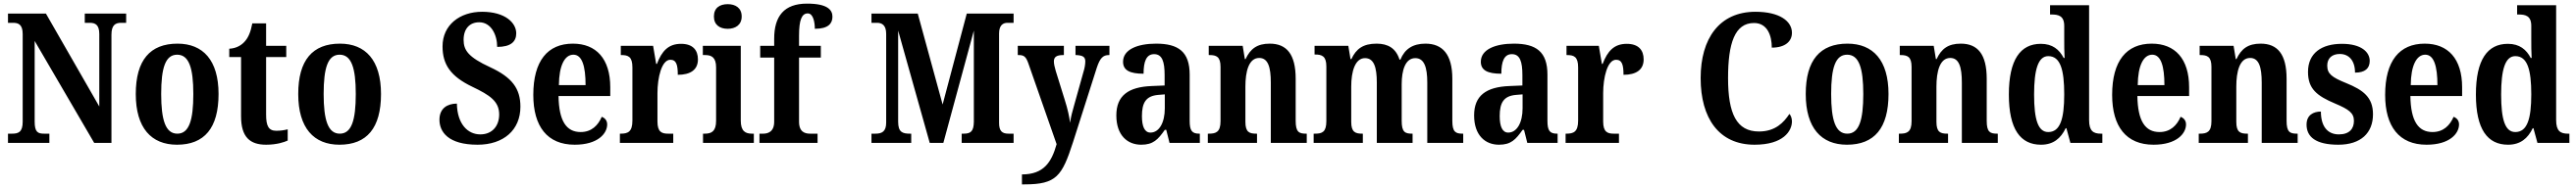

<svg xmlns="http://www.w3.org/2000/svg" viewBox="-20 -789 14189 1038"><path d="M24 0H252V-51H223C189 -51 171 -59 171 -117V-563L499 0H594V-597C594 -650 615 -663 647 -663H675V-714H447V-663H475C505 -663 527 -652 527 -601V-201L233 -714H24V-663H52C80 -663 105 -655 105 -601V-117C105 -59 81 -51 46 -51H24Z M955 10C1106 10 1184 -82 1184 -270C1184 -457 1098 -548 958 -548C807 -548 728 -457 728 -270C728 -82 814 10 955 10ZM957 -51C892 -51 868 -126 868 -270C868 -414 891 -487 956 -487C1021 -487 1045 -414 1045 -270C1045 -126 1022 -51 957 -51Z M1446 10C1504 10 1546 -4 1565 -13V-75C1546 -70 1525 -67 1502 -67C1460 -67 1446 -93 1446 -156V-474H1557V-536H1446V-660H1370C1361 -612 1348 -583 1331 -563C1313 -541 1284 -522 1243 -520V-474H1308V-147C1308 -31 1358 10 1446 10Z M1850 10C2001 10 2079 -82 2079 -270C2079 -457 1993 -548 1853 -548C1702 -548 1623 -457 1623 -270C1623 -82 1709 10 1850 10ZM1852 -51C1787 -51 1763 -126 1763 -270C1763 -414 1786 -487 1851 -487C1916 -487 1940 -414 1940 -270C1940 -126 1917 -51 1852 -51Z M2611 10C2754 10 2847 -71 2847 -200C2847 -300 2801 -362 2680 -418C2561 -473 2534 -511 2534 -569C2534 -631 2568 -666 2620 -666C2686 -666 2719 -596 2719 -530C2794 -530 2824 -559 2824 -605C2824 -663 2763 -724 2636 -724C2513 -724 2418 -651 2418 -533C2418 -434 2461 -368 2582 -310C2678 -264 2730 -230 2730 -157C2730 -94 2692 -47 2626 -47C2557 -47 2499 -104 2497 -217C2446 -217 2401 -192 2401 -128C2401 -61 2449 10 2611 10Z M3146 10C3274 10 3325 -52 3325 -102C3325 -124 3312 -138 3295 -144C3275 -97 3239 -60 3179 -60C3100 -60 3059 -121 3057 -259H3342V-307C3342 -465 3264 -548 3136 -548C2997 -548 2918 -453 2918 -265C2918 -91 2995 10 3146 10ZM3206 -319H3059C3060 -428 3091 -487 3139 -487C3187 -487 3206 -423 3206 -319Z M3395 0H3689V-51H3661C3627 -51 3602 -59 3602 -118V-275C3602 -360 3625 -459 3673 -459C3706 -459 3714 -431 3714 -376C3784 -376 3825 -404 3825 -461C3825 -512 3797 -547 3732 -547C3662 -547 3626 -507 3599 -436H3595L3578 -536H3400V-485H3403C3441 -485 3464 -476 3464 -417V-123C3464 -60 3438 -51 3399 -51H3395Z M3989 -630C4031 -630 4066 -651 4066 -698C4066 -746 4031 -766 3989 -766C3946 -766 3913 -746 3913 -698C3913 -651 3946 -630 3989 -630ZM3853 0H4133V-51H4123C4087 -51 4061 -64 4061 -123V-536H3852V-485H3865C3900 -485 3925 -472 3925 -417V-122C3925 -64 3900 -51 3863 -51H3853Z M4164 0H4484V-51H4443C4416 -51 4382 -59 4382 -117V-471H4502V-536H4382V-592C4382 -679 4397 -715 4430 -715C4461 -715 4469 -664 4469 -630C4544 -630 4566 -660 4566 -697C4566 -734 4539 -769 4426 -769C4299 -769 4245 -699 4245 -575V-536H4168V-471H4245V-117C4245 -59 4208 -51 4184 -51H4164Z M4781 0H5000V-51H4993C4952 -51 4928 -59 4928 -117V-620L5102 0H5177L5345 -620V-116C5344 -64 5328 -51 5289 -51H5278V0H5564V-51H5536C5502 -51 5484 -64 5484 -110V-604C5484 -650 5506 -663 5530 -663H5564V-714H5306L5173 -212L5036 -714H4781V-663H4812C4839 -663 4862 -650 4862 -602V-112C4862 -63 4839 -51 4803 -51H4781Z M5610 174V229H5625C5800 229 5831 183 5891 -3L6022 -414C6040 -469 6057 -485 6089 -485H6092V-536H5905V-485H5909C5944 -483 5959 -476 5959 -450C5959 -434 5955 -411 5950 -396L5897 -206C5888 -175 5880 -145 5875 -111C5872 -140 5862 -187 5846 -237L5796 -398C5790 -419 5786 -436 5786 -450C5786 -473 5799 -485 5837 -485H5841V-536H5587V-485H5591C5620 -485 5632 -478 5646 -437L5801 7C5773 107 5730 174 5610 174Z M6267 10C6333 10 6359 -18 6397 -72H6405L6423 0H6590V-51H6587C6547 -51 6534 -67 6534 -122V-377C6534 -503 6472 -548 6349 -548C6247 -548 6167 -516 6167 -448C6167 -401 6204 -382 6280 -382C6280 -449 6295 -490 6338 -490C6383 -490 6396 -448 6396 -374V-317L6325 -314C6195 -309 6130 -260 6130 -152C6130 -42 6191 10 6267 10ZM6318 -57C6286 -57 6271 -90 6271 -148C6271 -222 6293 -259 6360 -265L6397 -268V-191C6397 -112 6366 -57 6318 -57Z M6634 0H6905V-51H6901C6863 -51 6841 -59 6841 -116V-311C6841 -393 6859 -469 6917 -469C6966 -469 6981 -418 6981 -333V0H7179V-51H7175C7136 -51 7118 -60 7118 -122V-354C7118 -490 7068 -548 6975 -548C6905 -548 6868 -519 6842 -463H6838L6826 -536H6639V-485H6643C6681 -485 6704 -476 6704 -420V-120C6704 -60 6679 -51 6640 -51H6634Z M7217 0H7488V-51H7485C7447 -51 7424 -59 7424 -116V-311C7424 -394 7445 -468 7500 -468C7549 -468 7565 -418 7565 -333V0H7762V-51H7759C7720 -51 7702 -60 7702 -122V-324C7702 -401 7722 -468 7777 -468C7826 -468 7843 -418 7843 -333V0H8041V-51H8038C7999 -51 7981 -60 7981 -122V-354C7981 -490 7926 -548 7833 -548C7764 -548 7719 -519 7695 -460H7690C7670 -523 7626 -548 7564 -548C7489 -548 7451 -519 7425 -463H7420L7408 -536H7222V-488H7225C7263 -488 7287 -479 7287 -422V-120C7287 -60 7264 -51 7225 -51H7217Z M8238 10C8304 10 8330 -18 8368 -72H8376L8394 0H8561V-51H8558C8518 -51 8505 -67 8505 -122V-377C8505 -503 8443 -548 8320 -548C8218 -548 8138 -516 8138 -448C8138 -401 8175 -382 8251 -382C8251 -449 8266 -490 8309 -490C8354 -490 8367 -448 8367 -374V-317L8296 -314C8166 -309 8101 -260 8101 -152C8101 -42 8162 10 8238 10ZM8289 -57C8257 -57 8242 -90 8242 -148C8242 -222 8264 -259 8331 -265L8368 -268V-191C8368 -112 8337 -57 8289 -57Z M8605 0H8899V-51H8871C8837 -51 8812 -59 8812 -118V-275C8812 -360 8835 -459 8883 -459C8916 -459 8924 -431 8924 -376C8994 -376 9035 -404 9035 -461C9035 -512 9007 -547 8942 -547C8872 -547 8836 -507 8809 -436H8805L8788 -536H8610V-485H8613C8651 -485 8674 -476 8674 -417V-123C8674 -60 8648 -51 8609 -51H8605Z M9646 10C9805 10 9852 -66 9852 -119C9852 -135 9846 -152 9838 -160C9807 -113 9761 -63 9670 -63C9547 -63 9500 -161 9500 -358C9500 -550 9537 -662 9643 -662C9717 -662 9741 -592 9741 -526C9814 -526 9852 -560 9852 -608C9852 -672 9784 -724 9651 -724C9452 -724 9349 -576 9349 -358C9349 -137 9449 10 9646 10Z M10155 10C10306 10 10384 -82 10384 -270C10384 -457 10298 -548 10158 -548C10007 -548 9928 -457 9928 -270C9928 -82 10014 10 10155 10ZM10157 -51C10092 -51 10068 -126 10068 -270C10068 -414 10091 -487 10156 -487C10221 -487 10245 -414 10245 -270C10245 -126 10222 -51 10157 -51Z M10441 0H10712V-51H10708C10670 -51 10648 -59 10648 -116V-311C10648 -393 10666 -469 10724 -469C10773 -469 10788 -418 10788 -333V0H10986V-51H10982C10943 -51 10925 -60 10925 -122V-354C10925 -490 10875 -548 10782 -548C10712 -548 10675 -519 10649 -463H10645L10633 -536H10446V-485H10450C10488 -485 10511 -476 10511 -420V-120C10511 -60 10486 -51 10447 -51H10441Z M11224 10C11292 10 11333 -25 11360 -81H11364L11386 0H11562V-51H11554C11513 -51 11489 -65 11489 -126V-760H11274V-709H11281C11320 -709 11352 -702 11352 -646V-580C11352 -542 11352 -500 11354 -469H11349C11325 -515 11288 -547 11223 -547C11111 -547 11047 -460 11047 -267C11047 -75 11111 10 11224 10ZM11264 -60C11208 -60 11186 -128 11186 -267C11186 -404 11208 -479 11264 -479C11331 -479 11352 -404 11352 -268C11352 -133 11330 -60 11264 -60Z M11844 10C11972 10 12023 -52 12023 -102C12023 -124 12010 -138 11993 -144C11973 -97 11937 -60 11877 -60C11798 -60 11757 -121 11755 -259H12040V-307C12040 -465 11962 -548 11834 -548C11695 -548 11616 -453 11616 -265C11616 -91 11693 10 11844 10ZM11904 -319H11757C11758 -428 11789 -487 11837 -487C11885 -487 11904 -423 11904 -319Z M12093 0H12364V-51H12360C12322 -51 12300 -59 12300 -116V-311C12300 -393 12318 -469 12376 -469C12425 -469 12440 -418 12440 -333V0H12638V-51H12634C12595 -51 12577 -60 12577 -122V-354C12577 -490 12527 -548 12434 -548C12364 -548 12327 -519 12301 -463H12297L12285 -536H12098V-485H12102C12140 -485 12163 -476 12163 -420V-120C12163 -60 12138 -51 12099 -51H12093Z M12862 10C12986 10 13053 -55 13053 -158C13053 -252 12999 -292 12906 -330C12827 -362 12801 -381 12801 -427C12801 -467 12827 -491 12870 -491C12920 -491 12954 -455 12954 -388C13009 -388 13035 -411 13035 -453C13035 -501 12989 -547 12882 -547C12770 -547 12695 -496 12695 -392C12695 -299 12743 -260 12845 -217C12918 -186 12948 -166 12948 -122C12948 -78 12923 -47 12865 -47C12802 -47 12766 -92 12766 -173C12725 -173 12687 -154 12687 -101C12687 -34 12737 10 12862 10Z M13348 10C13476 10 13527 -52 13527 -102C13527 -124 13514 -138 13497 -144C13477 -97 13441 -60 13381 -60C13302 -60 13261 -121 13259 -259H13544V-307C13544 -465 13466 -548 13338 -548C13199 -548 13120 -453 13120 -265C13120 -91 13197 10 13348 10ZM13408 -319H13261C13262 -428 13293 -487 13341 -487C13389 -487 13408 -423 13408 -319Z M13797 10C13865 10 13906 -25 13933 -81H13937L13959 0H14135V-51H14127C14086 -51 14062 -65 14062 -126V-760H13847V-709H13854C13893 -709 13925 -702 13925 -646V-580C13925 -542 13925 -500 13927 -469H13922C13898 -515 13861 -547 13796 -547C13684 -547 13620 -460 13620 -267C13620 -75 13684 10 13797 10ZM13837 -60C13781 -60 13759 -128 13759 -267C13759 -404 13781 -479 13837 -479C13904 -479 13925 -404 13925 -268C13925 -133 13903 -60 13837 -60Z"/></svg>

Font: Noto Serif Myanmar Condensed
Style: Bold
Weight: 700
Width: 3
Designer: Ben Mitchell and the Monotype Design Team
Foundry: Monotype Imaging Inc.
Version: Version 2.106